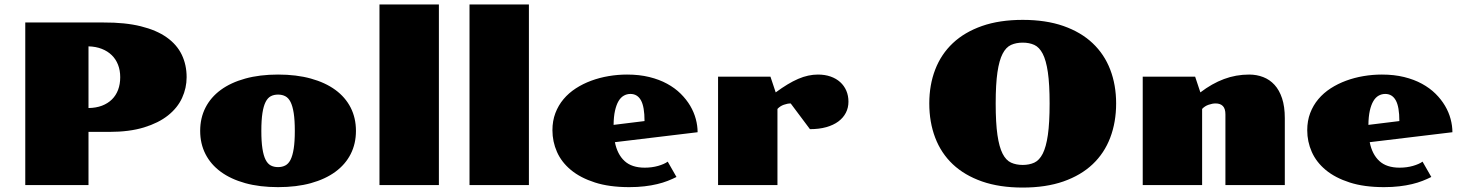

<svg xmlns="http://www.w3.org/2000/svg" viewBox="-20 -826 6526 857"><path d="M92.8 -725.6H441.9Q538.6 -726.1 608.6 -708.7Q678.7 -691.4 724.1 -659.2Q769.5 -627 791.3 -581.8Q813 -536.6 813 -481.4Q813 -433.1 792.7 -388.9Q772.5 -344.7 730.2 -311Q688 -277.3 622.8 -257.3Q557.6 -237.3 467.8 -237.3H375V0H92.8ZM375 -343.8Q408.7 -344.2 435.1 -354.2Q461.4 -364.3 479.5 -382.1Q497.6 -399.9 507.1 -425Q516.6 -450.2 516.6 -481.4Q516.6 -512.2 506.8 -537.1Q497.1 -562 478.8 -579.8Q460.4 -597.7 434.3 -607.9Q408.2 -618.2 375 -619.1Z M873.5 -241.7Q873.5 -299.3 897.2 -345.7Q920.9 -392.1 965.6 -424.8Q1010.3 -457.5 1074.7 -475.3Q1139.2 -493.2 1221.2 -493.2Q1303.2 -493.2 1367.7 -475.3Q1432.1 -457.5 1476.8 -424.8Q1521.5 -392.1 1545.2 -345.7Q1568.8 -299.3 1568.8 -241.7Q1568.8 -184.6 1545.2 -138.2Q1521.5 -91.8 1476.8 -59.1Q1432.1 -26.4 1367.7 -8.5Q1303.2 9.3 1221.2 9.3Q1139.2 9.3 1074.7 -8.5Q1010.3 -26.4 965.6 -59.1Q920.9 -91.8 897.2 -138.2Q873.5 -184.6 873.5 -241.7ZM1221.2 -80.1Q1239.3 -80.1 1253.4 -87.4Q1267.6 -94.7 1276.9 -113Q1286.1 -131.3 1291 -162.6Q1295.9 -193.8 1295.9 -241.7Q1295.9 -290 1291 -321.3Q1286.1 -352.5 1276.9 -370.8Q1267.6 -389.2 1253.4 -396.5Q1239.3 -403.8 1221.2 -403.8Q1202.6 -403.8 1188.7 -396.5Q1174.8 -389.2 1165.5 -370.8Q1156.2 -352.5 1151.4 -321.3Q1146.5 -290 1146.5 -241.7Q1146.5 -193.8 1151.4 -162.6Q1156.2 -131.3 1165.5 -113Q1174.8 -94.7 1188.7 -87.4Q1202.6 -80.1 1221.2 -80.1Z M1673.8 -806.2H1939V0H1673.8Z M2075.7 -806.2H2340.8V0H2075.7Z M2445.8 -244.6Q2445.8 -286.6 2459 -321.3Q2472.2 -356 2495.4 -383.5Q2518.6 -411.1 2550.3 -431.6Q2582 -452.1 2619.1 -465.8Q2656.2 -479.5 2696.8 -486.3Q2737.3 -493.2 2778.8 -493.2Q2833.5 -493.2 2878.2 -482.2Q2922.9 -471.2 2957.8 -452.1Q2992.7 -433.1 3018.3 -407.7Q3043.9 -382.3 3060.8 -353.8Q3077.6 -325.2 3085.7 -294.9Q3093.8 -264.6 3093.8 -235.8L2724.6 -191.4Q2735.4 -137.2 2767.6 -107.4Q2799.8 -77.6 2857.9 -77.6Q2889.6 -77.6 2917.2 -85.4Q2944.8 -93.3 2960.4 -104.5L2999.5 -36.1Q2981.4 -26.9 2960.2 -18.6Q2939 -10.3 2913.3 -4.2Q2887.7 2 2856.7 5.6Q2825.7 9.3 2788.6 9.3Q2699.7 9.3 2635.3 -11.5Q2570.8 -32.2 2528.6 -67.1Q2486.3 -102.1 2466.1 -147.9Q2445.8 -193.8 2445.8 -244.6ZM2856.9 -285.6Q2856.9 -349.1 2841.1 -377.9Q2825.2 -406.7 2793.9 -406.7Q2777.8 -406.7 2764.2 -398.9Q2750.5 -391.1 2740.7 -374.5Q2731 -357.9 2725.1 -331.8Q2719.2 -305.7 2718.8 -268.6Z M3185.1 -483.9H3418.9L3442.4 -413.6Q3470.2 -434.1 3494.9 -449Q3519.5 -463.9 3542.7 -473.9Q3565.9 -483.9 3587.6 -488.5Q3609.4 -493.2 3630.9 -493.2Q3662.1 -493.2 3687.3 -484.4Q3712.4 -475.6 3730.2 -459.5Q3748 -443.4 3757.6 -421.1Q3767.1 -398.9 3767.1 -372.1Q3767.1 -345.2 3755.6 -322.8Q3744.1 -300.3 3722.2 -283.9Q3700.2 -267.6 3668.2 -258.5Q3636.2 -249.5 3595.2 -249.5L3509.3 -364.3Q3495.1 -364.3 3478.5 -358.4Q3461.9 -352.5 3450.2 -339.8V0H3185.1Z M4127.9 -364.3Q4127.9 -446.8 4154.3 -515.4Q4180.7 -584 4232.9 -633.3Q4285.2 -682.6 4363.3 -710Q4441.4 -737.3 4544.9 -737.3Q4648.4 -737.3 4726.6 -710Q4804.7 -682.6 4856.9 -633.3Q4909.2 -584 4935.5 -515.4Q4961.9 -446.8 4961.9 -364.3Q4961.9 -280.8 4935.5 -211.4Q4909.2 -142.1 4856.9 -92.8Q4804.7 -43.5 4726.6 -16.1Q4648.4 11.2 4544.9 11.2Q4441.4 11.2 4363.3 -16.1Q4285.2 -43.5 4232.9 -92.8Q4180.7 -142.1 4154.3 -211.4Q4127.9 -280.8 4127.9 -364.3ZM4544.9 -89.8Q4574.2 -89.8 4596.7 -100.1Q4619.1 -110.4 4634.3 -140.1Q4649.4 -169.9 4657.2 -223.6Q4665 -277.3 4665 -364.3Q4665 -450.2 4657.2 -503.4Q4649.4 -556.6 4634.3 -585.9Q4619.1 -615.2 4596.7 -625.5Q4574.2 -635.7 4544.9 -635.7Q4515.6 -635.7 4492.9 -625.5Q4470.2 -615.2 4455.1 -585.9Q4439.9 -556.6 4432.1 -503.4Q4424.3 -450.2 4424.3 -364.3Q4424.3 -277.3 4432.1 -223.6Q4439.9 -169.9 4455.1 -140.1Q4470.2 -110.4 4492.9 -100.1Q4515.6 -89.8 4544.9 -89.8Z M5080.6 -483.9H5314.5L5337.9 -413.6Q5389.6 -453.1 5443.1 -473.1Q5496.6 -493.2 5555.7 -493.2Q5589.4 -493.2 5618.4 -481.9Q5647.5 -470.7 5668.9 -447.3Q5690.4 -423.8 5702.6 -387Q5714.8 -350.1 5714.8 -298.8V0H5449.7V-315.4Q5449.7 -340.8 5438.5 -352.5Q5427.2 -364.3 5405.8 -364.3Q5391.6 -364.3 5374.5 -358.4Q5357.4 -352.5 5345.7 -339.8V0H5080.6Z M5814.9 -244.6Q5814.9 -286.6 5828.1 -321.3Q5841.3 -356 5864.5 -383.5Q5887.7 -411.1 5919.4 -431.6Q5951.2 -452.1 5988.3 -465.8Q6025.4 -479.5 6065.9 -486.3Q6106.4 -493.2 6147.9 -493.2Q6202.6 -493.2 6247.3 -482.2Q6292 -471.2 6326.9 -452.1Q6361.8 -433.1 6387.5 -407.7Q6413.1 -382.3 6429.9 -353.8Q6446.8 -325.2 6454.8 -294.9Q6462.9 -264.6 6462.9 -235.8L6093.8 -191.4Q6104.5 -137.2 6136.7 -107.4Q6168.9 -77.6 6227.1 -77.6Q6258.8 -77.6 6286.4 -85.4Q6314 -93.3 6329.6 -104.5L6368.7 -36.1Q6350.6 -26.9 6329.3 -18.6Q6308.1 -10.3 6282.5 -4.2Q6256.8 2 6225.8 5.6Q6194.8 9.3 6157.7 9.3Q6068.8 9.3 6004.4 -11.5Q5939.9 -32.2 5897.7 -67.1Q5855.5 -102.1 5835.2 -147.9Q5814.9 -193.8 5814.9 -244.6ZM6226.1 -285.6Q6226.1 -349.1 6210.2 -377.9Q6194.3 -406.7 6163.1 -406.7Q6147 -406.7 6133.3 -398.9Q6119.6 -391.1 6109.9 -374.5Q6100.1 -357.9 6094.2 -331.8Q6088.4 -305.7 6087.9 -268.6Z"/></svg>

Font: Poller One
Style: Regular
Weight: 400
Designer: Yvonne Schttler
Foundry: Yvonne Schttler
Version: Version 1.002